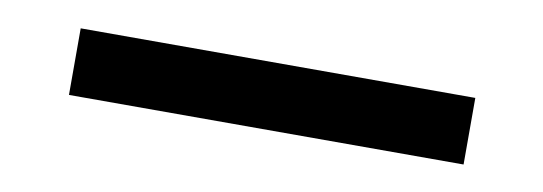

<svg xmlns="http://www.w3.org/2000/svg" viewBox="-26 -10 651 230"><g transform="rotate(10 300.0 105.5)"><path d="M60 146V65H540V146Z"/></g></svg>

Font: Source Code Pro ExtraLight Medium
Style: Regular
Weight: 500
Monospace: yes
Version: Version 1.018;hotconv 1.0.116;makeotfexe 2.5.65601